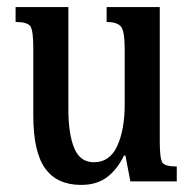

<svg xmlns="http://www.w3.org/2000/svg" viewBox="-20 -512 548 542"><path d="M209 10Q254 10 283 -12.5Q312 -35 330 -73H334L348 0H479V-42Q446 -42 438.5 -53Q431 -64 431 -113V-492H281V-450Q310 -450 321 -437.5Q332 -425 332 -374V-217Q332 -146 311 -100Q290 -54 245 -54Q206 -54 189.5 -94Q173 -134 173 -204V-492H24V-450Q57 -450 65.5 -438Q74 -426 74 -377V-186Q74 -83 107.5 -36.5Q141 10 209 10Z"/></svg>

Font: Noto Serif Armenian ExtraCondensed Semi
Style: Regular
Weight: 600
Width: 3
Designer: Monotype Design Team
Foundry: Monotype Imaging Inc.
Version: Version 1.901